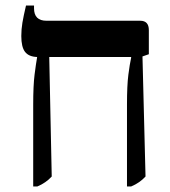

<svg xmlns="http://www.w3.org/2000/svg" viewBox="-20 -667 615 694"><path d="M100 7V-288Q100 -358 105 -397.5Q110 -437 114 -459V-461Q84 -462 70.5 -479.5Q57 -497 57 -537Q57 -561 61 -585Q65 -609 74 -647H103V-637Q103 -592 148 -592H487Q518 -592 518 -558V-471L495 -463L506 -29Q485 -6 454 7H439V-289Q439 -358 444 -397Q449 -436 454 -458V-461H158L167 -29Q146 -6 115 7Z"/></svg>

Font: Noto Serif Hebrew SemiCondensed SemiBold
Style: Regular
Weight: 600
Width: 4
Designer: Monotype Design Team
Foundry: Monotype Imaging Inc.
Version: Version 2.004; ttfautohint (v1.8.4.7-5d5b)